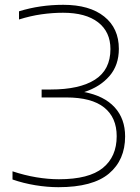

<svg xmlns="http://www.w3.org/2000/svg" viewBox="-20 -769 580 798"><path d="M223 9Q176.5 9 126.5 0.8Q76.5 -7.5 32 -23V-57Q81.5 -40.5 130.8 -32.2Q180 -24 225 -24Q349.5 -24 407.2 -70.8Q465 -117.5 465 -203Q465 -280.5 413 -322.2Q361 -364 255 -364H153V-397H191Q310.5 -397 374.8 -438Q439 -479 439 -565Q439 -636.5 387.8 -676.2Q336.5 -716 242 -716Q198 -716 152.2 -709.5Q106.5 -703 59 -688V-722Q146 -749 243 -749Q352.5 -749 413.2 -700.2Q474 -651.5 474 -566Q474 -498 434.8 -452.8Q395.5 -407.5 330 -386.5Q413 -370.5 456.5 -323Q500 -275.5 500 -202Q500 -104 432.8 -47.5Q365.5 9 223 9Z"/></svg>

Font: Encode Sans Expanded Thin
Style: Regular
Weight: 100
Width: 7
Designer: Multiple Designers
Foundry: Impallari Type
Version: Version 3.000; ttfautohint (v1.8.3) -l 8 -r 50 -G 200 -x 14 